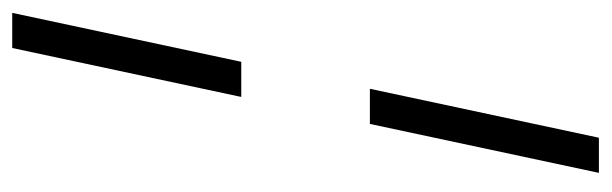

<svg xmlns="http://www.w3.org/2000/svg" viewBox="-356 -406 975 306"><g transform="rotate(90 131.0 -252.5)"><path d="M119 -355 197 -720H253L175 -355ZM-2 215 76 -150H132L54 215Z"/></g></svg>

Font: Radio Canada Condensed Light
Style: Italic
Weight: 300
Width: 3
Italic angle: -12°
Designer: Charles Daoud, Etienne Aubert Bonn, Alexandre Saumier Demers, Jacques Le Bailly
Foundry: Radio-Canada
Version: Version 2.104; ttfautohint (v1.8.4.7-5d5b);gftools[0.9.28.de